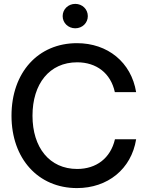

<svg xmlns="http://www.w3.org/2000/svg" viewBox="-20 -963 764 995"><path d="M378.9 11.7C537.6 11.7 660.6 -86.4 685.5 -241.2H575.7C552.7 -142.6 478.5 -87.4 379.9 -87.4C236.3 -87.4 148.4 -198.7 148.4 -363.3C148.4 -528.8 236.3 -640.1 379.9 -640.1C479 -640.1 553.7 -584.5 575.2 -485.4H685.5C660.2 -640.6 537.6 -739.3 378.9 -739.3C177.7 -739.3 39.6 -587.4 39.6 -363.3C39.6 -140.6 178.2 11.7 378.9 11.7ZM370.1 -816.4C406.7 -816.4 435.1 -844.2 435.1 -879.4C435.1 -915 406.7 -942.9 370.1 -942.9C333.5 -942.9 304.7 -915 304.7 -879.4C304.7 -844.2 333.5 -816.4 370.1 -816.4Z"/></svg>

Font: Inteeer Medium
Style: Regular
Weight: 500
Designer: Rasmus Andersson
Foundry: rsms
Version: Version 4.001;Glyphs 3.4 (3402)